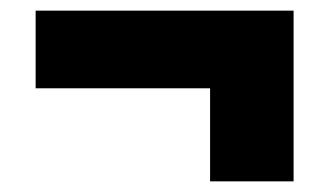

<svg xmlns="http://www.w3.org/2000/svg" viewBox="-20 -446 620 361"><path d="M532 -426V-105H375V-280H47V-426Z"/></svg>

Font: Prodigy Sans ExtraBold
Style: Regular
Weight: 800
Designer: Wei Huang
Foundry: Wei Huang
Version: Version 1.003; ttfautohint (v1.8.3)